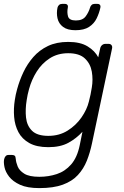

<svg xmlns="http://www.w3.org/2000/svg" viewBox="-36 -745 635 985"><path d="M166 220Q104 220 67 203Q30 186 11 161.5Q-8 137 -13 112.5Q-18 88 -15 73Q-13 63 -7.5 56.5Q-2 50 7 50H26Q34 50 39 53.5Q44 57 45 71Q46 87 54.5 108.5Q63 130 88.5 146Q114 162 166 162Q213 162 255.5 148Q298 134 329 98.5Q360 63 373 0L387 -69Q356 -35 315 -12.5Q274 10 212 10Q152 10 114.5 -11Q77 -32 58.5 -67Q40 -102 36.5 -145Q33 -188 40 -232Q42 -247 45 -260Q48 -273 52 -288Q64 -332 84 -374.5Q104 -417 135 -452.5Q166 -488 210 -509Q254 -530 314 -530Q376 -530 413.5 -507Q451 -484 468 -451L478 -497Q480 -507 487.5 -513.5Q495 -520 505 -520H521Q531 -520 536 -513.5Q541 -507 539 -497L436 -10Q426 38 409.5 79.5Q393 121 363.5 153Q334 185 286 202.5Q238 220 166 220ZM212 -48Q268 -48 311 -75Q354 -102 382 -142.5Q410 -183 420 -224Q424 -239 428.5 -260Q433 -281 435 -296Q442 -337 435 -377.5Q428 -418 399.5 -445Q371 -472 314 -472Q260 -472 219.5 -446Q179 -420 152.5 -378Q126 -336 113 -288Q109 -273 106 -260Q103 -247 101 -232Q93 -184 97.5 -142Q102 -100 128.5 -74Q155 -48 212 -48ZM351 -590Q310 -590 287.5 -607Q265 -624 259 -651Q253 -678 259 -706Q261 -714 267 -719.5Q273 -725 282 -725H297Q306 -725 310 -719.5Q314 -714 312 -706Q307 -682 313 -661Q319 -640 353 -640Q388 -640 403.5 -661Q419 -682 426 -706Q428 -714 434 -719.5Q440 -725 449 -725H464Q473 -725 477 -719.5Q481 -714 479 -706Q473 -678 460 -651Q447 -624 421 -607Q395 -590 351 -590Z"/></svg>

Font: Rubik Light
Style: Italic
Weight: 300
Italic angle: -12°
Designer: Hubert and Fischer
Foundry: Hubert and Fischer
Version: Version 2.300;gftools[0.9.30]